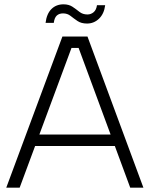

<svg xmlns="http://www.w3.org/2000/svg" viewBox="-20 -869 692 889"><path d="M191 -763Q196 -805 218 -827Q240 -849 274 -849Q299 -849 316 -837.5Q333 -826 348 -814Q363 -802 385 -802Q401 -802 413.5 -812.5Q426 -823 429 -845H467Q462 -805 438.5 -782.5Q415 -760 383 -760Q356 -760 338.5 -772Q321 -784 306.5 -795.5Q292 -807 272 -807Q254 -807 243 -797Q232 -787 229 -763ZM344 -647H311L71 0H9L269 -700H385L644 0H583ZM124 -246H532V-193H124Z"/></svg>

Font: Albert Sans Light
Style: Regular
Weight: 300
Designer: Andreas Rasmussen
Foundry: a.Foundry
Version: Version 1.025